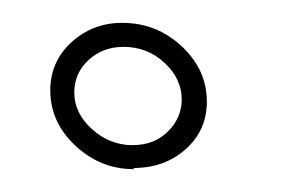

<svg xmlns="http://www.w3.org/2000/svg" viewBox="-20 -370 257 168"><path d="M97 -222Q68 -222 46 -242.5Q24 -263 24 -291Q24 -316 42.5 -333Q61 -350 87 -350Q117 -350 139 -329.5Q161 -309 161 -281Q161 -256 142.5 -239.5Q124 -223 97 -223ZM96 -243Q115 -243 127 -255Q139 -267 139 -283Q139 -301 124 -315Q109 -329 88 -329Q70 -329 57.5 -317.5Q45 -306 45 -289Q45 -271 60.5 -257Q76 -243 96 -243Z"/></svg>

Font: Qwitcher Grypen
Style: Bold
Weight: 700
Designer: Robert E. Leuschke
Foundry: Robert E. Leuschke
Version: Version 1.100; ttfautohint (v1.8.3)